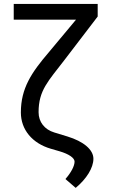

<svg xmlns="http://www.w3.org/2000/svg" viewBox="-20 -747 563 955"><path d="M465.9 -727.3H48.3V-649.1H358L223 -487.2C136.4 -386 83.8 -307.9 83.8 -187.5C83.8 -102.3 140.3 -34.1 233 -7.1L277 5.7C322.8 19.2 350.9 38.7 350.9 56.8C350.9 78.5 333.8 111.5 305.4 143.5L356.5 187.5C410.2 142.8 444.6 88.1 444.6 42.6C444.6 -2.5 395.6 -43.7 315.3 -68.2L250 -88.1C201.7 -102.6 171.9 -140.3 171.9 -188.9C171.9 -298.3 220.2 -343.4 299.7 -447.4L465.9 -664.8Z"/></svg>

Font: Magic Ui Pro
Style: Regular
Weight: 400
Designer: Stefan Endress, Andreas Faust
Version: Version 1.000;FEAKit 1.0